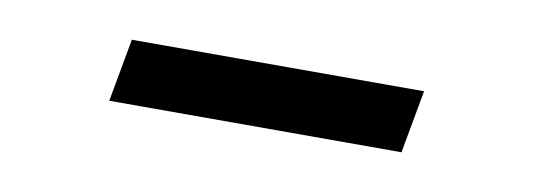

<svg xmlns="http://www.w3.org/2000/svg" viewBox="-25 -716 550 198"><g transform="rotate(10 250.0 -617.0)"><path d="M91 -584 103 -650H409L397 -584Z"/></g></svg>

Font: Spectral ExtraBold
Style: Italic
Weight: 800
Italic angle: -10°
Designer: Jean-Baptiste Levee
Foundry: Production Type
Version: Version 2.001